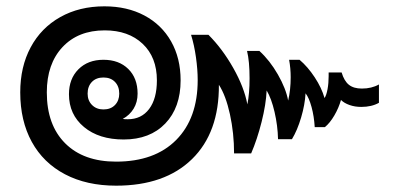

<svg xmlns="http://www.w3.org/2000/svg" viewBox="-20 -588 1242 607"><path d="M1178 -321V-263Q1155 -250 1122 -250Q1102 -250 1085 -256Q1068 -262 1058 -272Q1051 -247 1037 -223Q1023 -199 1007 -186H975Q973 -220 965 -249.5Q957 -279 946 -293Q944 -257 932 -216.5Q920 -176 903 -148H859Q858 -191 848 -234Q838 -277 823 -302Q821 -258 807 -202.5Q793 -147 774 -103H720Q720 -167 707 -226.5Q694 -286 672 -320Q673 -169 587 -85Q501 -1 347 -1Q254 -1 185.5 -37Q117 -73 80.5 -139.5Q44 -206 44 -296Q44 -377 77 -438.5Q110 -500 170.5 -534Q231 -568 310 -568Q382 -568 436.5 -539Q491 -510 521 -457Q551 -404 551 -334Q551 -248 502.5 -197.5Q454 -147 371 -147Q293 -147 245.5 -186.5Q198 -226 198 -290Q198 -339 228 -369Q258 -399 307 -399Q356 -399 385.5 -370Q415 -341 415 -292Q415 -265 402.5 -244.5Q390 -224 368 -212Q373 -211 384 -211Q427 -211 451.5 -243.5Q476 -276 476 -334Q476 -407 431 -449.5Q386 -492 311 -492Q227 -492 177.5 -439Q128 -386 128 -296Q128 -193 186 -135Q244 -77 347 -77Q469 -77 537 -145.5Q605 -214 605 -335Q605 -368 599.5 -407Q594 -446 584 -478H639Q683 -434 717.5 -373Q752 -312 762 -258Q769 -292 769 -340Q769 -394 761 -427H800Q833 -397 858.5 -352.5Q884 -308 891 -270Q899 -304 899 -344Q899 -372 894 -399H927Q953 -377 975 -343.5Q997 -310 1006 -278Q1012 -287 1015.5 -306Q1019 -325 1019 -347V-359H1060Q1068 -332 1083 -320Q1098 -308 1124 -308Q1155 -308 1178 -321ZM307 -242Q330 -242 343.5 -256Q357 -270 357 -292Q357 -315 343.5 -329Q330 -343 307 -343Q284 -343 270.5 -329Q257 -315 257 -292Q257 -270 271 -256Q285 -242 307 -242Z"/></svg>

Font: Bai Jamjuree Medium
Style: Regular
Weight: 500
Version: Version 1.000; ttfautohint (v1.6)